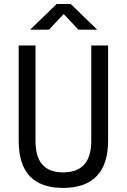

<svg xmlns="http://www.w3.org/2000/svg" viewBox="-20 -918 626 948"><path d="M291 9.8C437 9.8 513.7 -67.4 513.7 -222.7V-693.4H430.7V-222.7C430.7 -119.1 384.3 -66.9 293 -66.9C197.8 -66.9 155.3 -119.1 155.3 -222.7V-693.4H72.3V-222.7C72.3 -67.4 145 9.8 291 9.8ZM128.9 -771.5H221.7L294.4 -848.6L367.2 -771.5H460L329.1 -898.4H259.8Z"/></svg>

Font: Cascadia Mono PL SemiLight
Style: Regular
Weight: 350
Monospace: yes
Designer: Aaron Bell
Foundry: Saja Typeworks
Version: Version 2404.023